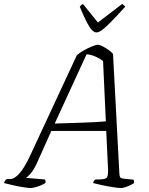

<svg xmlns="http://www.w3.org/2000/svg" viewBox="-51 -945 750 965"><path d="M102 0Q93 0 69.5 -3.5Q46 -7 19 -13Q-8 -19 -31 -25Q-27 -38 -17 -45H-1Q46 -45 101 -164L335 -667Q348 -679 369 -691Q390 -703 410.5 -711.5Q431 -720 440 -720Q450 -720 464.5 -712.5Q479 -705 494 -694.5Q509 -684 517 -674L549 -72Q550 -59 553 -54Q556 -49 570 -47L620 -42Q622 -41 622.5 -34Q623 -27 623 -25Q610 -16 589.5 -8Q569 0 557 0Q544 0 515.5 -4.5Q487 -9 459 -15Q431 -21 417 -25Q419 -36 428 -43H442Q471 -43 482.5 -49.5Q494 -56 492 -95L483 -287H207L134 -124Q118 -90 103 -73Q88 -56 80 -51L174 -43Q176 -41 177.5 -36.5Q179 -32 177 -25Q161 -15 138.5 -7.5Q116 0 102 0ZM224 -324Q295 -326 365 -328.5Q435 -331 481 -335L467 -638Q451 -651 428 -661Q405 -671 384 -672ZM434 -782Q424 -782 413 -792Q402 -802 387 -830Q372 -858 350 -911Q352 -913 355 -917Q358 -921 366 -925L441 -832L563 -925Q569 -921 573.5 -917Q578 -913 578 -911Q530 -858 502 -830Q474 -802 459 -792Q444 -782 434 -782Z"/></svg>

Font: Texturina 72pt 72pt Thin
Style: Italic
Weight: 100
Italic angle: -11°
Designer: Guillermo Torres Carreño
Foundry: Omnibus-Type
Version: Version 1.002; ttfautohint (v1.8.3)